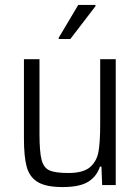

<svg xmlns="http://www.w3.org/2000/svg" viewBox="-20 -750 568 778"><path d="M77 -189V-510H140V-209Q140 -135 148.5 -102.5Q157 -70 180.5 -59.5Q204 -49 257 -49Q317 -49 344.5 -72.5Q372 -96 379 -135Q386 -174 386 -246V-510H449V0H394L391 -75H385Q372 -35 337.5 -13.5Q303 8 234 8Q167 8 133.5 -12Q100 -32 88.5 -73Q77 -114 77 -189ZM218 -592V-597L297 -730H367V-725L265 -592Z"/></svg>

Font: Saira Semi Condensed Light
Style: Regular
Weight: 300
Width: 4
Designer: Hector Gatti with collaboration of the Omnibus-Type team
Foundry: Omnibus-Type
Version: Version 1.001; ttfautohint (v1.8)